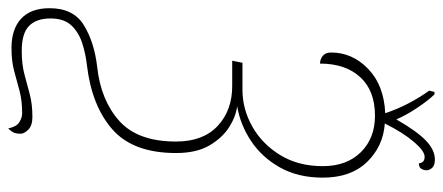

<svg xmlns="http://www.w3.org/2000/svg" viewBox="-338 -559 1080 468"><g transform="rotate(90 202.0 -325.0)"><path d="M281 195Q277 175 266 168Q255 161 244 161Q213 161 189 167.5Q165 174 141 180.5Q117 187 85 187Q39 187 13.5 163.5Q-12 140 -12 94Q-12 36 29.5 10.5Q71 -15 132 -22Q213 -31 263 -76Q313 -121 313 -214Q313 -280 275 -315.5Q237 -351 178 -351H116L121 -376H187Q234 -376 276.5 -400Q319 -424 346 -468Q373 -512 373 -572Q373 -630 339 -664.5Q305 -699 250 -699Q189 -699 156 -663Q123 -627 123 -565Q113 -565 104.5 -571.5Q96 -578 96 -592Q96 -644 136 -682.5Q176 -721 244 -724Q234 -754 219.5 -781.5Q205 -809 189 -831L192 -844H198Q212 -830 230.5 -802.5Q249 -775 259 -751Q287 -800 310 -822.5Q333 -845 357 -845Q371 -845 377 -838.5Q383 -832 383 -825Q383 -818 379.5 -812Q376 -806 366 -806Q366 -811 362.5 -815.5Q359 -820 350 -820Q336 -820 313.5 -793.5Q291 -767 269 -723Q325 -719 363 -679.5Q401 -640 401 -572Q401 -512 376.5 -468Q352 -424 312.5 -397.5Q273 -371 227 -363Q252 -360 278 -343.5Q304 -327 322.5 -295.5Q341 -264 341 -214Q341 -110 284 -59.5Q227 -9 128 3Q100 6 73.5 14.5Q47 23 30 41Q13 59 13 92Q13 126 31 144Q49 162 92 162Q125 162 149 155.5Q173 149 197.5 142.5Q222 136 253 136Q274 136 284 146Q294 156 294 165Q294 174 291.5 180.5Q289 187 281 195Z"/></g></svg>

Font: Noto Serif ExtraCondensed Thin
Style: Italic
Weight: 100
Width: 2
Italic angle: -12°
Designer: Monotype Design Team
Foundry: Monotype Imaging Inc.
Version: Version 2.013